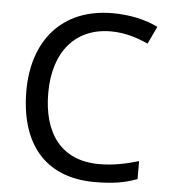

<svg xmlns="http://www.w3.org/2000/svg" viewBox="-52 -772 737 830"><g transform="rotate(5 316.0 -357.0)"><path d="M403 -645C467 -645 521 -626 565 -606L601 -682C547 -709 477 -724 404 -724C183 -724 61 -574 61 -358C61 -133 170 10 389 10C468 10 520 1 573 -19V-97C519 -81 464 -69 402 -69C238 -69 156 -180 156 -357C156 -536 250 -645 403 -645Z"/></g></svg>

Font: Noto Sans Gurmukhi UI
Style: Regular
Weight: 400
Designer: Jelle Bosma - Monotype Design Team
Foundry: Monotype Imaging Inc.
Version: Version 2.004